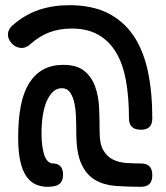

<svg xmlns="http://www.w3.org/2000/svg" viewBox="-20 -710 640 740"><path d="M523 -210Q500 -210 488.5 -221Q477 -232 477 -255Q477 -335 465.5 -399Q454 -463 427.5 -507.5Q401 -552 359 -576Q317 -600 256 -600Q211 -600 172 -586Q133 -572 96 -539Q78 -523 58 -525.5Q38 -528 24 -544Q17 -552 13.5 -561Q10 -570 10.5 -579Q11 -588 15.5 -596.5Q20 -605 28 -612Q76 -654 130 -672Q184 -690 247 -690Q334 -690 394.5 -660Q455 -630 493.5 -574Q532 -518 549.5 -437Q567 -356 567 -255Q567 -232 556.5 -221Q546 -210 523 -210ZM522 10Q470 10 425 6.5Q380 3 346.5 -16.5Q313 -36 293.5 -78.5Q274 -121 274 -200Q274 -235 272.5 -265.5Q271 -296 265 -319.5Q259 -343 248 -356.5Q237 -370 218 -370Q199 -370 184.5 -356.5Q170 -343 160 -320Q150 -297 145 -265Q140 -233 140 -195Q140 -172 142.5 -151Q145 -130 150 -114.5Q155 -99 163.5 -89.5Q172 -80 185 -80Q202 -80 212.5 -69.5Q223 -59 223 -37Q223 -12 209 -1Q195 10 163 10Q141 10 120.5 2Q100 -6 84 -27Q68 -48 59 -85Q50 -122 50 -180Q50 -251 60.5 -303.5Q71 -356 93 -390.5Q115 -425 147.5 -442.5Q180 -460 223 -460Q276 -460 304.5 -437Q333 -414 346.5 -377Q360 -340 362 -293.5Q364 -247 364 -200Q364 -155 378.5 -130.5Q393 -106 415.5 -95Q438 -84 466 -82Q494 -80 522 -80Q545 -80 556 -69Q567 -58 567 -35Q567 -12 556 -1Q545 10 522 10Z"/></svg>

Font: Maple Mono
Style: Regular
Weight: 400
Monospace: yes
Designer: subframe7536
Version: Version 7.300